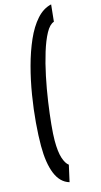

<svg xmlns="http://www.w3.org/2000/svg" viewBox="-145 -792 557 1055"><g transform="rotate(-15 133.0 -265.0)"><path d="M11 -13Q11 -70 17 -143.5Q23 -217 36 -297Q49 -377 69.5 -453.5Q90 -530 118 -593.5Q146 -657 183 -698.5Q220 -740 266 -750L256 -654Q231 -646 209.5 -606.5Q188 -567 169.5 -507Q151 -447 136.5 -377.5Q122 -308 112 -239Q102 -170 96.5 -113Q91 -56 91 -22Q91 42 102.5 77.5Q114 113 132 126L111 220Q60 205 35.5 145Q11 85 11 -13Z"/></g></svg>

Font: Georama ExtraCondensed SemiBold
Style: Italic
Weight: 600
Width: 2
Italic angle: -9°
Designer: Jean-Baptiste Levee
Foundry: Production Type
Version: Version 1.000